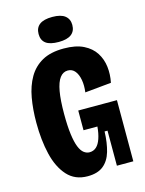

<svg xmlns="http://www.w3.org/2000/svg" viewBox="-127 -925 769 1016"><g transform="rotate(-15 257.0 -417.5)"><path d="M225 14Q156 14 114 -32.5Q72 -79 53.5 -156.5Q35 -234 35 -330Q35 -403 46 -465Q57 -527 84 -573.5Q111 -620 157.5 -646Q204 -672 276 -672Q342 -672 384 -651Q426 -630 448 -595.5Q470 -561 475 -518.5Q480 -476 471 -432L327 -418Q332 -455 326.5 -486Q321 -517 306 -535.5Q291 -554 267 -554Q241 -554 223.5 -531Q206 -508 197.5 -460Q189 -412 189 -337Q189 -270 195 -225Q201 -180 211.5 -154Q222 -128 236.5 -117Q251 -106 267 -106Q289 -106 304.5 -120Q320 -134 329.5 -162Q339 -190 342 -227H266V-335H478V-225V0H388V-192H372Q370 -130 356.5 -83.5Q343 -37 311.5 -11.5Q280 14 225 14ZM261 -712Q213 -712 190.5 -729Q168 -746 168 -780Q168 -814 191 -831.5Q214 -849 261 -849Q308 -849 330.5 -831Q353 -813 353 -781Q353 -747 330 -729.5Q307 -712 261 -712Z"/></g></svg>

Font: Bricolage Grotesque 24pt Condensed ExtraBold
Style: Regular
Weight: 800
Width: 3
Designer: Mathieu Triay
Foundry: Atelier Triay
Version: Version 1.001;gftools[0.9.33.dev8+g029e19f]